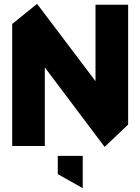

<svg xmlns="http://www.w3.org/2000/svg" viewBox="-20 -743 714 977"><path d="M42 0V-621L168 -723H169L466 -330V-719H632V-109L513 4H512L208 -400V0ZM400 214 274 143V50H401V214Z"/></svg>

Font: Foldit Thin
Style: Bold
Weight: 700
Version: Version 1.003